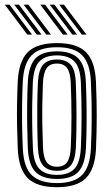

<svg xmlns="http://www.w3.org/2000/svg" viewBox="-34 -793 472 822"><path d="M209.8 8.5Q124.5 8.5 85.2 -30Q46 -68.5 42 -156.5Q39.8 -210.2 39 -257.8Q38.2 -305.2 39 -351Q39.8 -396.8 42 -444.2Q46.5 -532 85.5 -570.2Q124.5 -608.5 209.8 -608.5Q295.8 -608.5 334.2 -569.6Q372.8 -530.8 376.8 -443.8Q380.2 -362.5 380.1 -294.5Q380 -226.5 377 -156.2Q372.5 -67.5 333.1 -29.5Q293.8 8.5 209.8 8.5ZM209.8 -9.2Q283.2 -9.2 317.2 -43.5Q351.2 -77.8 355.2 -157.2Q358.5 -227 358.6 -293.2Q358.8 -359.5 355.2 -442.8Q351.8 -520.2 318.6 -555.5Q285.5 -590.8 209.8 -590.8Q135 -590.8 101.1 -556Q67.2 -521.2 63.5 -442Q61.5 -399.8 60.8 -355.5Q60 -311.2 60.6 -262.2Q61.2 -213.2 63.8 -156.5Q67.5 -74.5 103.5 -41.9Q139.5 -9.2 209.8 -9.2ZM209.8 -26.8Q148.5 -26.8 118.4 -56.6Q88.2 -86.5 85 -159.5Q83.2 -206.5 82.5 -254.1Q81.8 -301.8 82.4 -348.8Q83 -395.8 85 -440.2Q88.5 -511.2 117.2 -542.2Q146 -573.2 209.8 -573.2Q270 -573.2 300.2 -544Q330.5 -514.8 333.5 -443Q335.8 -390.2 336.5 -342.8Q337.2 -295.2 336.6 -250.2Q336 -205.2 334 -160.2Q330.5 -87.8 301.2 -57.2Q272 -26.8 209.8 -26.8ZM209.8 -44.2Q260.8 -44.2 285 -70.9Q309.2 -97.5 312.2 -160.8Q315 -219.5 315.2 -289.8Q315.5 -360 312.2 -439.8Q309.5 -503.5 284.8 -529.6Q260 -555.8 209.8 -555.8Q158.5 -555.8 134.1 -529.2Q109.8 -502.8 106.5 -439.5Q105 -400.8 104.1 -356.5Q103.2 -312.2 103.9 -263.1Q104.5 -214 106.8 -160.2Q109.5 -95.8 134.8 -70Q160 -44.2 209.8 -44.2ZM209.8 -61.8Q170.5 -61.8 150.6 -84Q130.8 -106.2 128.2 -161Q126.2 -210.2 125.6 -256.1Q125 -302 125.6 -347.1Q126.2 -392.2 128.2 -438.5Q130.8 -492.2 149.9 -515.2Q169 -538.2 209.8 -538.2Q248.2 -538.2 268.2 -516.5Q288.2 -494.8 290.5 -439.2Q293.5 -365.5 293.6 -296Q293.8 -226.5 290.8 -161.8Q288.2 -107.5 269 -84.6Q249.8 -61.8 209.8 -61.8ZM209.8 -79.2Q240 -79.2 253.6 -99.2Q267.2 -119.2 269 -162.8Q271.8 -223.8 272 -290.6Q272.2 -357.5 269 -438.2Q267.2 -482 253.2 -501.4Q239.2 -520.8 209.8 -520.8Q179 -520.8 165.5 -500.8Q152 -480.8 149.8 -437.5Q148 -392.5 147.2 -349.2Q146.5 -306 147.2 -260.4Q148 -214.8 150 -161.8Q151.8 -116.8 166.4 -98Q181 -79.2 209.8 -79.2ZM164 -645 67.2 -773H87.5L184.2 -645ZM83 -645 -13.5 -773H6.8L103.2 -645ZM123.5 -645 27 -773H47.2L143.8 -645ZM316.2 -645 219.5 -773H239.8L336.2 -645ZM235.2 -645 138.5 -773H158.8L255.5 -645ZM275.8 -645 179 -773H199.2L296 -645Z"/></svg>

Font: Big Shoulders Inline Display Thin
Style: Bold
Weight: 700
Version: Version 2.002